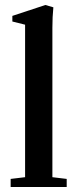

<svg xmlns="http://www.w3.org/2000/svg" viewBox="-20 -746 309 766"><path d="M22.5 0V-32.2L80.1 -39.1V-647.5L29.3 -660.2V-682.6L161.1 -726.1L192.9 -716.8Q189 -679.2 189 -635.3V-39.1L246.1 -32.2V0Z"/></svg>

Font: Elstob 10pt SemiBold
Style: Regular
Weight: 600
Designer: Peter S. Baker
Version: Version 1.015